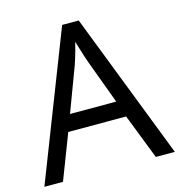

<svg xmlns="http://www.w3.org/2000/svg" viewBox="-106 -812 852 907"><g transform="rotate(-15 319.5 -358.5)"><path d="M545 0 459 -221H176L91 0H0L279 -717H360L638 0ZM352 -517Q349 -525 342 -546Q335 -567 328.5 -589.5Q322 -612 318 -624Q313 -604 307.5 -583.5Q302 -563 296.5 -546Q291 -529 287 -517L206 -301H432Z"/></g></svg>

Font: lguzrati05
Style: Book
Weight: 400
Designer: Jelle Bosma - Monotype Design Team, Universal Thirst
Foundry: Monotype Imaging Inc.
Version: Version 2.106